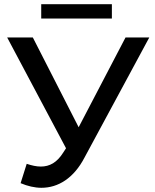

<svg xmlns="http://www.w3.org/2000/svg" viewBox="-20 -878 737 913"><path d="M136 -700H14L294 -173L281 -153C251 -105 216 -86 174 -86C153 -86 131 -91 107 -99L78 -7C111 7 145 15 177 15C257 15 331 -31 382 -129L690 -700H577L354 -273ZM512 -790V-858H176V-790Z"/></svg>

Font: Montserrat-Alt1 SemBd
Style: Regular
Weight: 600
Designer: Differentunic
Foundry: Differentunic
Version: Version 7.222